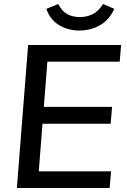

<svg xmlns="http://www.w3.org/2000/svg" viewBox="-20 -936 632 956"><path d="M64 0 120 -712H583L576 -629H216L173 -83H533L526 0ZM177 -320 183 -404H538L531 -320ZM375 -784Q319 -784 274 -811Q229 -838 211 -892L270 -916Q289 -879 316 -865Q343 -851 378 -851Q411 -851 440.5 -865Q470 -879 493 -916L549 -892Q524 -837 478 -810.5Q432 -784 375 -784Z"/></svg>

Font: Muli SemiBold
Style: Italic
Weight: 600
Italic angle: -4.541°
Designer: Vernon Adams
Foundry: Vernon Adams
Version: Version 2.100; ttfautohint (v1.8.1.43-b0c9)